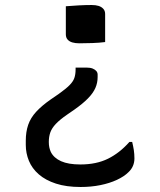

<svg xmlns="http://www.w3.org/2000/svg" viewBox="-20 -562 640 767"><path d="M243 -537Q266 -539 294 -540.5Q322 -542 346 -542Q362 -542 373.5 -538.5Q385 -535 392.5 -527Q400 -519 400 -506V-394Q377 -391 349 -390Q321 -389 297 -389Q281 -389 269 -392.5Q257 -396 250 -404Q243 -412 243 -425ZM302 185Q245 185 203.5 171.5Q162 158 135 134.5Q108 111 95.5 80.5Q83 50 83 17V0Q83 -35 92.5 -63Q102 -91 124.5 -115.5Q147 -140 183 -165L215 -187Q243 -207 257.5 -221.5Q272 -236 277 -250.5Q282 -265 282 -285V-292H326Q341 -292 350.5 -288Q360 -284 365 -278Q370 -272 370 -264V-254Q370 -231 361 -210.5Q352 -190 331.5 -169Q311 -148 277 -124L248 -104Q219 -84 203 -67Q187 -50 181 -33Q175 -16 175 5Q175 17 177 26.5Q179 36 183 45Q195 69 224 82Q253 95 301 95Q365 95 411.5 72Q458 49 497 5H508Q512 21 514.5 37Q517 53 517 71Q517 87 511 101Q505 115 493 126Q476 143 447 156.5Q418 170 381 177.5Q344 185 302 185Z"/></svg>

Font: Rec Mono Semicasual
Style: Regular
Weight: 400
Version: Version 1.085; ttfautohint (v1.8.4.7-5d5b)